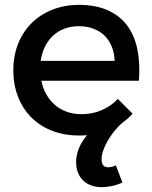

<svg xmlns="http://www.w3.org/2000/svg" viewBox="-20 -555 628 792"><path d="M150.5 -222Q157 -190 171.8 -164.5Q186.5 -139 208 -121Q229.5 -103 256.8 -93.5Q284 -84 316 -84Q360 -84 398.2 -100Q436.5 -116 466 -147L527 -86Q488 -43 432.2 -19.5Q376.5 4 307 4Q245.5 4 195.2 -15.5Q145 -35 109.5 -70.5Q74 -106 54.5 -155.5Q35 -205 35 -265Q35 -325 54.8 -374.5Q74.5 -424 110.2 -459.5Q146 -495 195.5 -514.8Q245 -534.5 304 -535Q374 -535 423.8 -513Q473.5 -491 504 -450.5Q534.5 -410 546.5 -352Q558.5 -294 553 -222ZM305 -447Q273.5 -447 246.5 -437Q219.5 -427 199.2 -408.2Q179 -389.5 165.8 -363.2Q152.5 -337 148 -304H453Q451.5 -337.5 440.5 -364Q429.5 -390.5 410.2 -409Q391 -427.5 364.2 -437.2Q337.5 -447 305 -447ZM486 -50Q468 -34.5 452.2 -14.8Q436.5 5 424.5 25.5Q412.5 46 405.8 65.8Q399 85.5 399 101Q399 117 405.2 126Q411.5 135 426 135Q433.5 135 442.2 133Q451 131 458 127L485 198Q461.5 208.5 439.5 212.8Q417.5 217 400 217Q376 217 356.5 210Q337 203 323 189.5Q309 176 301.5 157Q294 138 294 114Q294 91 301.5 67.8Q309 44.5 325.5 20.5Q342 -3.5 368.2 -28.8Q394.5 -54 432 -80Z"/></svg>

Font: Argentum Sans
Style: Regular
Weight: 400
Designer: Julieta Ulanovsky, Owen Earl, Chris M. Simpson, Rasmus Andersson, Cristiano Sobral
Foundry: The Argentum Sans Project Authors
Version: Version 3.135; ttfautohint (v1.8.4.7-5d5b-dirty)